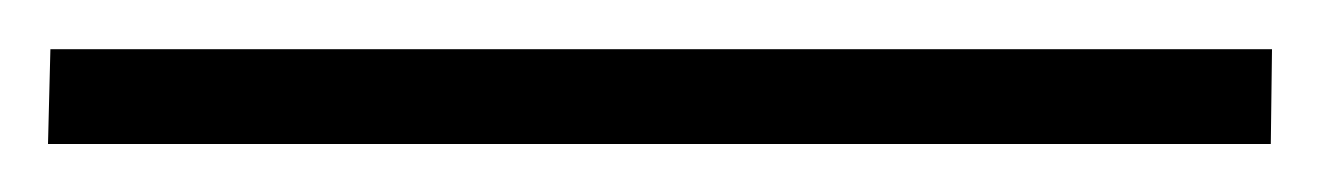

<svg xmlns="http://www.w3.org/2000/svg" viewBox="-25 24 550 80"><path d="M-4 44.5H505L504.5 84H-5Z"/></svg>

Font: Merriweather 12pt
Style: Regular
Weight: 400
Designer: Eben Sorkin
Foundry: Eben Sorkin
Version: Version 2.100